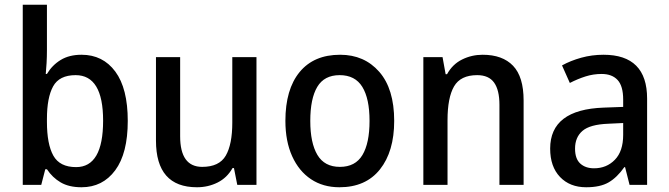

<svg xmlns="http://www.w3.org/2000/svg" viewBox="-20 -780 2823 810"><path d="M178 -568Q178 -541 176.5 -514Q175 -487 173 -468H178Q200 -505 236 -527Q272 -549 324 -549Q414 -549 466.5 -478Q519 -407 519 -270Q519 -133 466 -61.5Q413 10 324 10Q271 10 236 -10.5Q201 -31 178 -66H171L154 0H76V-760H178ZM299 -463Q230 -463 204 -415.5Q178 -368 178 -278V-266Q178 -172 205 -123.5Q232 -75 301 -75Q415 -75 415 -271Q415 -463 299 -463Z M1062 -539V0H981L967 -71H961Q938 -30 898 -10Q858 10 811 10Q638 10 638 -187V-539H740V-205Q740 -76 833 -76Q905 -76 932.5 -123.5Q960 -171 960 -263V-539Z M1643 -270Q1643 -141 1583 -65.5Q1523 10 1412 10Q1343 10 1292 -24Q1241 -58 1212.5 -121Q1184 -184 1184 -270Q1184 -403 1244 -476Q1304 -549 1415 -549Q1517 -549 1580 -477Q1643 -405 1643 -270ZM1289 -270Q1289 -177 1319 -126.5Q1349 -76 1414 -76Q1479 -76 1509 -126Q1539 -176 1539 -270Q1539 -364 1508.5 -413.5Q1478 -463 1413 -463Q1348 -463 1318.5 -413.5Q1289 -364 1289 -270Z M2016 -549Q2100 -549 2144.5 -502.5Q2189 -456 2189 -356V0H2087V-338Q2087 -400 2064.5 -431.5Q2042 -463 1993 -463Q1923 -463 1895.5 -415.5Q1868 -368 1868 -273V0H1766V-539H1847L1860 -467H1866Q1889 -509 1929.5 -529Q1970 -549 2016 -549Z M2526 -549Q2710 -549 2710 -364V0H2636L2617 -75H2614Q2583 -31 2547.5 -10.5Q2512 10 2453 10Q2384 10 2342.5 -33.5Q2301 -77 2301 -153Q2301 -318 2527 -326L2609 -329V-360Q2609 -417 2585.5 -442.5Q2562 -468 2518 -468Q2483 -468 2450 -457.5Q2417 -447 2384 -430L2351 -504Q2387 -524 2432 -536.5Q2477 -549 2526 -549ZM2546 -258Q2469 -255 2437.5 -228Q2406 -201 2406 -153Q2406 -110 2428 -90Q2450 -70 2486 -70Q2539 -70 2574 -106Q2609 -142 2609 -211V-261Z"/></svg>

Font: Noto Sans Tamil SemiCondensed Medium
Style: Regular
Weight: 500
Width: 4
Designer: Jelle Bosma - Monotype Design Team
Foundry: Monotype Imaging Inc.
Version: Version 2.004; ttfautohint (v1.8.4.7-5d5b)